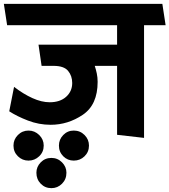

<svg xmlns="http://www.w3.org/2000/svg" viewBox="-31 -700 880 997"><path d="M577 0V-358H461Q467 -340 471.5 -319Q476 -298 476 -275Q476 -156 399 -104Q322 -52 232 -52Q171 -52 114 -74Q57 -96 17 -122L42 -249Q90 -212 137.5 -190.5Q185 -169 227 -169Q281 -169 312.5 -197.5Q344 -226 344 -269Q344 -306 322.5 -332Q301 -358 247 -358H185L169 -468H577V-569H6L-11 -680H812L829 -569H717V16ZM117 134Q85 134 62 111.5Q39 89 39 56Q39 24 62 1Q85 -22 117 -22Q149 -22 172.5 1Q196 24 196 56Q196 89 172.5 111.5Q149 134 117 134ZM352 134Q320 134 297.5 111.5Q275 89 275 56Q275 24 297.5 1Q320 -22 352 -22Q385 -22 408 1Q431 24 431 56Q431 89 408 111.5Q385 134 352 134ZM236 277Q203 277 180.5 254Q158 231 158 197Q158 166 180.5 143Q203 120 236 120Q268 120 291 143Q314 166 314 197Q314 231 291 254Q268 277 236 277Z"/></svg>

Font: Palanquin Dark
Style: Regular
Weight: 400
Designer: Pria Ravichandran
Version: Version 1.000